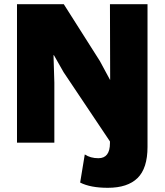

<svg xmlns="http://www.w3.org/2000/svg" viewBox="-20 -680 784 915"><path d="M494 215Q411 215 362 190L384 56Q411 74 449 74Q504 74 504 2V-6L283 -336L237 -417H235L239 -286V0H61V-660H284L456 -389L504 -300H505L504 -660H683V20Q683 122 635.5 168.5Q588 215 494 215Z"/></svg>

Font: Elaine Sans ExtraBold
Style: Regular
Weight: 800
Designer: Wei Huang
Foundry: Wei Huang
Version: Version 2.001;December 24, 2019;FontCreator 12.0.0.2547 64-b